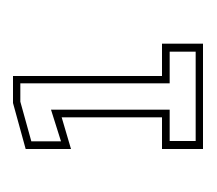

<svg xmlns="http://www.w3.org/2000/svg" viewBox="-38 -702 325 288"><g transform="rotate(-90 124.0 -557.5)"><path d="M45 -415V-476.5H92.5V-627L45 -613V-681L114 -700H154.5V-476.5H203V-415ZM57 -426H191V-465H143.5V-689H116L56.5 -672.5V-628L104 -643V-465H57Z"/></g></svg>

Font: Tourney Expanded ExtraLight
Style: Regular
Weight: 200
Width: 7
Designer: Tyler Finck
Foundry: Etcetera Type Co
Version: Version 1.010; ttfautohint (v1.8.3)